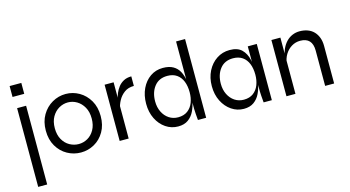

<svg xmlns="http://www.w3.org/2000/svg" viewBox="-93 -1074 3009 1649"><g transform="rotate(-15 1411.5 -250.0)"><path d="M73 -500H153V200H73ZM164 -700V-603H60V-700Z M506 10Q442 10 386 -21Q330 -52 295.5 -110.5Q261 -169 261 -249Q261 -329 295.5 -387.5Q330 -446 386 -478Q442 -510 506 -510Q570 -510 625.5 -478Q681 -446 715 -387.5Q749 -329 749 -249Q749 -169 715 -110.5Q681 -52 625.5 -21Q570 10 506 10ZM506 -65Q548 -65 585 -86Q622 -107 645.5 -148.5Q669 -190 669 -249Q669 -308 645.5 -349.5Q622 -391 585 -413Q548 -435 506 -435Q464 -435 426.5 -413.5Q389 -392 365 -350.5Q341 -309 341 -249Q341 -190 364.5 -148.5Q388 -107 426 -86Q464 -65 506 -65Z M851 -500H931V0H851ZM1091 -425Q1040 -425 1005.5 -399.5Q971 -374 951.5 -337.5Q932 -301 926 -267L925 -325Q925 -334 929 -355Q933 -376 944 -402.5Q955 -429 973.5 -453.5Q992 -478 1021 -494Q1050 -510 1091 -510Z M1370 10Q1310 10 1260.5 -23.5Q1211 -57 1182 -115.5Q1153 -174 1153 -249Q1153 -324 1181 -383Q1209 -442 1258 -476Q1307 -510 1370 -510Q1426 -510 1461.5 -489.5Q1497 -469 1516 -433Q1535 -397 1542.5 -350Q1550 -303 1550 -249Q1550 -211 1542 -166.5Q1534 -122 1514.5 -81.5Q1495 -41 1460 -15.5Q1425 10 1370 10ZM1390 -66Q1441 -66 1474.5 -91Q1508 -116 1524 -157.5Q1540 -199 1540 -249Q1540 -304 1523.5 -345.5Q1507 -387 1473.5 -410.5Q1440 -434 1390 -434Q1315 -434 1274 -381.5Q1233 -329 1233 -249Q1233 -196 1253.5 -154.5Q1274 -113 1309.5 -89.5Q1345 -66 1390 -66ZM1540 -700H1620V0H1547Q1545 -22 1542.5 -52Q1540 -82 1540 -100Z M1954 10Q1895 10 1845.5 -23.5Q1796 -57 1766.5 -115.5Q1737 -174 1737 -249Q1737 -324 1767 -383Q1797 -442 1848.5 -476Q1900 -510 1964 -510Q2034 -510 2070.5 -474.5Q2107 -439 2120.5 -380Q2134 -321 2134 -249Q2134 -211 2126 -166.5Q2118 -122 2098.5 -81.5Q2079 -41 2044 -15.5Q2009 10 1954 10ZM1974 -66Q2025 -66 2058.5 -91Q2092 -116 2108 -157.5Q2124 -199 2124 -249Q2124 -304 2107.5 -345.5Q2091 -387 2057.5 -410.5Q2024 -434 1974 -434Q1899 -434 1858 -381.5Q1817 -329 1817 -249Q1817 -196 1837.5 -154.5Q1858 -113 1893.5 -89.5Q1929 -66 1974 -66ZM2124 -500H2204V0H2131Q2131 0 2129.5 -18Q2128 -36 2126 -60Q2124 -84 2124 -100Z M2334 -500H2414V0H2334ZM2586 -510Q2626 -510 2658 -498Q2690 -486 2712 -463Q2734 -440 2746 -407.5Q2758 -375 2758 -334V0H2678V-314Q2678 -372 2651 -401Q2624 -430 2570 -430Q2529 -430 2494 -409Q2459 -388 2436.5 -351.5Q2414 -315 2409 -267L2408 -325Q2413 -367 2428.5 -401Q2444 -435 2467.5 -459.5Q2491 -484 2521.5 -497Q2552 -510 2586 -510Z"/></g></svg>

Font: Syne
Style: Regular
Weight: 400
Designer: Lucas Descroix
Foundry: Bonjour Monde
Version: Version 2.200